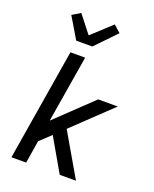

<svg xmlns="http://www.w3.org/2000/svg" viewBox="-177 -1089 954 1188"><g transform="rotate(20 300.0 -495.5)"><path d="M366 0 241 -217 169 -149 145 0H48L169 -735H266L193 -294L430 -520H559L309 -282L473 0ZM178 -815 95 -954 149 -987 239 -872 368 -991 414 -950 284 -815Z"/></g></svg>

Font: Iosevka Custom Medium Oblique
Style: Regular
Weight: 500
Italic angle: -9°
Designer: Belleve Invis
Foundry: Belleve Invis
Version: Version 27.0.1